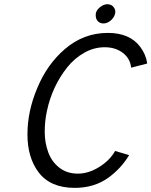

<svg xmlns="http://www.w3.org/2000/svg" viewBox="-20 -888 727 922"><path d="M600.1 -143.1Q562.5 -80.1 501 -35.2Q433.1 14.2 338.9 14.2Q221.7 14.2 165 -61Q111.8 -131.8 111.8 -242.7Q111.8 -354 159.2 -465.8Q206.5 -579.6 291.5 -652.3Q381.8 -730 498 -730Q603 -730 653.3 -663.1Q680.7 -627 687 -583L609.9 -563Q605 -607.4 569.6 -634.3Q534.2 -661.1 483.4 -661.1H482.4Q431.6 -661.1 384.8 -634.8Q337.9 -608.4 302.7 -564.5Q230.5 -473.6 205.1 -354Q194.8 -306.6 194.8 -254.4Q194.8 -202.1 211.9 -156.2Q229 -110.4 265.6 -82.3Q302.2 -54.2 353.8 -54.2Q405.3 -54.2 456.5 -86.2Q507.8 -118.2 532.7 -163.1ZM522.5 -857.4Q537.6 -842.3 532.7 -822.5Q527.8 -802.7 511.2 -789.1Q494.6 -775.4 477.5 -775.4Q460.4 -775.4 450 -785.9Q439.5 -796.4 439.5 -816.4Q439.5 -836.4 458.5 -852.1Q477.5 -867.7 494.9 -867.7Q512.2 -867.7 522.5 -857.4Z"/></svg>

Font: Tuffy
Style: Italic
Weight: 400
Italic angle: -12°
Designer: Thatcher Ulrich, Karoly Barta and Michael Everson
Version: Version 001.271